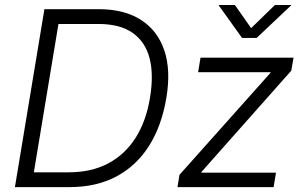

<svg xmlns="http://www.w3.org/2000/svg" viewBox="-20 -765 1236 785"><path d="M264.6 0H78.6L88.4 -60.5H260.3Q354 -60.5 422.9 -97.2Q491.7 -133.8 534.9 -202.4Q578.1 -271 593.3 -365.7Q608.9 -459.5 591.6 -526.9Q574.2 -594.2 522.2 -630.6Q470.2 -667 382.3 -667H186.5L196.8 -727.5H383.3Q487.3 -727.5 555.7 -684.1Q624 -640.6 651.6 -559.6Q679.2 -478.5 660.2 -365.2Q641.1 -250.5 589.4 -168.7Q537.6 -86.9 455.8 -43.5Q374 0 264.6 0ZM229 -727.5 108.4 0H41L161.6 -727.5ZM705.6 0 713.9 -50.3 1085.9 -467.3 1086.4 -469.7H790L799.8 -529.3H1180.2L1170.9 -476.1L803.7 -62L803.2 -59.1H1108.4L1098.6 0ZM940.4 -744.6 1006.8 -649.9 1104 -744.6H1170.4L1169.9 -742.7L1029.3 -609.9H969.7L874.5 -742.7L875 -744.6Z"/></svg>

Font: Inter 24pt Light
Style: Italic
Weight: 300
Italic angle: -9.3988°
Designer: Rasmus Andersson
Foundry: rsms
Version: Version 4.001;git-66647c0bb